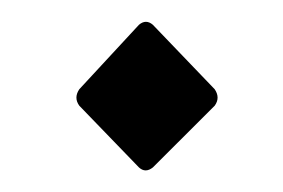

<svg xmlns="http://www.w3.org/2000/svg" viewBox="-20 -488 259 176"><path d="M120.1 -334.5Q113.3 -329.1 107.4 -334.5L52.7 -391.1Q47.4 -398.4 52.7 -406.2L107.4 -465.3Q113.8 -470.7 120.1 -465.3L176.8 -406.2Q182.1 -398.4 176.8 -391.1Z"/></svg>

Font: Della Respira
Style: Regular
Weight: 500
Version: Version 0.201